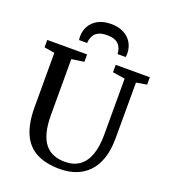

<svg xmlns="http://www.w3.org/2000/svg" viewBox="-172 -1102 1082 1232"><g transform="rotate(20 368.5 -486.0)"><path d="M381 8Q283 8 219.2 -26Q155.5 -60 124.5 -130.8Q93.5 -201.5 93.5 -311V-680.5L22.5 -692.5V-743H294.5V-692.5L209.5 -680V-300Q209.5 -230 222.2 -181.5Q235 -133 259.2 -103.2Q283.5 -73.5 317.8 -60Q352 -46.5 394.5 -46.5Q455 -46.5 495 -75.8Q535 -105 554.5 -160.8Q574 -216.5 574 -295.5V-679.5L490 -692.5V-743H723V-692.5L651 -680.5L650.5 -301.5Q650.5 -220 630.5 -161.5Q610.5 -103 574 -65.5Q537.5 -28 488.5 -10Q439.5 8 381 8ZM373.5 -979.5Q424 -979.5 460.2 -960.8Q496.5 -942 515.8 -909.2Q535 -876.5 535 -835.5Q535 -830 534.5 -824Q534 -818 533 -812H477Q477 -814.5 477 -818.8Q477 -823 476 -827.5Q473.5 -845 464.2 -862.2Q455 -879.5 433.8 -891.2Q412.5 -903 373.5 -903Q335 -903 313.8 -891.2Q292.5 -879.5 283.2 -862Q274 -844.5 271 -827.5Q270.5 -823 270.2 -818.8Q270 -814.5 270 -812H214.5Q213.5 -818 213 -824Q212.5 -830 212.5 -836Q212.5 -877 231.8 -909.5Q251 -942 287 -960.8Q323 -979.5 373.5 -979.5Z"/></g></svg>

Font: Merriweather 24pt Medium
Style: Regular
Weight: 500
Designer: Eben Sorkin
Foundry: Eben Sorkin
Version: Version 2.100